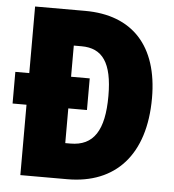

<svg xmlns="http://www.w3.org/2000/svg" viewBox="-52 -762 734 810"><g transform="rotate(5 315.5 -357.0)"><path d="M276 -714H64V-432H5V-298H64V0H263C466 0 589 -131 589 -372C589 -593 476 -714 276 -714ZM274 -564C362 -564 405 -506 405 -365C405 -219 361 -151 263 -151H241V-298H320V-432H241V-564Z"/></g></svg>

Font: Noto Sans Devanagari Condensed Black
Style: Regular
Weight: 900
Width: 3
Designer: Jelle Bosma - Monotype Design Team
Foundry: Monotype Imaging Inc.
Version: Version 2.004